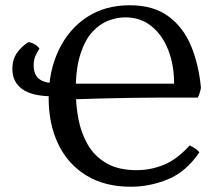

<svg xmlns="http://www.w3.org/2000/svg" viewBox="-20 -701 819 730"><path d="M477 9Q378 9 308 -34Q238 -77 201.5 -153Q165 -229 165 -328Q165 -430 203 -510Q241 -590 310 -635.5Q379 -681 473 -681Q564 -681 621 -638.5Q678 -596 707 -525Q736 -454 744 -367Q742 -356 739 -347Q736 -338 732 -330Q719 -330 682.5 -330Q646 -330 594 -330Q542 -330 481.5 -329Q421 -328 360 -326.5Q299 -325 245 -323V-383H642Q642 -453 620 -510Q598 -567 556.5 -601Q515 -635 456 -635Q425 -635 392 -622.5Q359 -610 331 -579.5Q303 -549 285.5 -494.5Q268 -440 268 -357Q268 -303 278 -249.5Q288 -196 313.5 -151.5Q339 -107 384.5 -80.5Q430 -54 500 -54Q552 -54 602 -74Q652 -94 701 -148Q713 -143 724 -135Q735 -127 738 -122Q688 -48 619 -19.5Q550 9 477 9ZM179 -335Q103 -335 65 -362Q27 -389 27 -439Q27 -474 44 -499Q61 -524 88 -541Q104 -538 114 -531.5Q124 -525 130 -516Q119 -500 113.5 -485.5Q108 -471 108 -452Q108 -418 128 -401.5Q148 -385 189 -385Z"/></svg>

Font: Vollkorn
Style: Regular
Weight: 400
Designer: Friedrich Althausen
Foundry: Friedrich Althausen
Version: Version 4.104